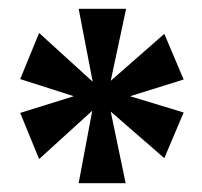

<svg xmlns="http://www.w3.org/2000/svg" viewBox="-20 -780 459 437"><path d="M159 -363 190 -528 69 -418 26 -523 148 -561 26 -600 69 -705 191 -594 159 -760H267L232 -596L354 -703L398 -599L276 -561L398 -524L354 -420L232 -526L266 -363Z"/></svg>

Font: Noto Serif ExtraCondensed Black
Style: Regular
Weight: 900
Width: 2
Designer: Monotype Design Team
Foundry: Monotype Imaging Inc.
Version: Version 2.015; ttfautohint (v1.8.4.7-5d5b)